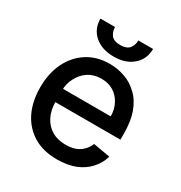

<svg xmlns="http://www.w3.org/2000/svg" viewBox="-173 -854 933 990"><g transform="rotate(30 293.5 -359.5)"><path d="M306.6 10.7Q225.6 10.7 168 -23.4Q109.4 -58.6 78.1 -121.1Q46.9 -184.6 46.9 -269.5Q46.9 -352.5 78.1 -417Q109.4 -480.5 166 -516.6Q222.7 -552.7 298.8 -552.7Q344.7 -552.7 388.7 -537.1Q431.6 -522.5 465.8 -489.3Q501 -457 520.5 -404.3Q540 -352.5 540 -278.3Q540 -265.6 540 -241.2Q431.6 -241.2 106.4 -241.2Q106.4 -260.7 106.4 -320.3Q189.5 -320.3 436.5 -320.3Q436.5 -362.3 418.9 -394.5Q402.3 -426.8 371.1 -446.3Q340.8 -464.8 299.8 -464.8Q254.9 -464.8 221.7 -443.4Q188.5 -420.9 170.9 -385.7Q152.3 -351.6 152.3 -310.5Q152.3 -290 152.3 -248Q152.3 -193.4 171.9 -155.3Q191.4 -117.2 226.6 -96.7Q260.7 -77.1 307.6 -77.1Q337.9 -77.1 362.3 -85Q387.7 -93.8 405.3 -111.3Q423.8 -128.9 433.6 -154.3Q466.8 -148.4 534.2 -136.7Q521.5 -91.8 490.2 -58.6Q460 -25.4 413.1 -6.8Q366.2 10.7 306.6 10.7ZM364.3 -730.5Q386.7 -730.5 452.1 -730.5Q452.1 -669.9 409.2 -632.8Q367.2 -594.7 294.9 -594.7Q223.6 -594.7 180.7 -632.8Q138.7 -669.9 138.7 -730.5Q168 -730.5 225.6 -730.5Q225.6 -703.1 241.2 -682.6Q256.8 -663.1 294.9 -663.1Q332 -663.1 348.6 -682.6Q364.3 -703.1 364.3 -730.5Z"/></g></svg>

Font: DeepSea
Style: Medium
Weight: 500
Designer: Stem
Version: Version 3.019;git-0a5106e0b